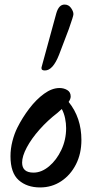

<svg xmlns="http://www.w3.org/2000/svg" viewBox="-20 -811 403 842"><path d="M156 11Q98 11 62 -21Q26 -53 26 -126Q26 -159 34.5 -192Q43 -225 56 -251Q78 -295 108.5 -335Q139 -375 173.5 -400Q208 -425 241 -425Q260 -425 275 -416Q290 -407 290 -388Q290 -377 281 -364Q337 -295 337 -197Q337 -137 313 -90Q289 -43 248 -16Q207 11 156 11ZM77 -98Q77 -54 127 -54Q162 -54 195 -81.5Q228 -109 249 -153.5Q270 -198 270 -249Q270 -270 265.5 -292Q261 -314 251 -333Q243 -325 232 -316Q189 -283 153.5 -243Q118 -203 97.5 -164.5Q77 -126 77 -98ZM177 -502Q162 -502 162 -511Q162 -513 162 -515Q162 -517 163 -519L227 -753Q238 -791 263 -791Q281 -791 291.5 -776Q302 -761 302 -749Q302 -744 297 -728.5Q292 -713 282 -684L239 -571Q212 -502 177 -502Z"/></svg>

Font: Junicode SmExp
Style: Bold Italic
Weight: 700
Width: 6
Italic angle: -11°
Designer: Peter S. Baker
Version: Version 2.205; ttfautohint (v1.8.4)